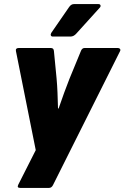

<svg xmlns="http://www.w3.org/2000/svg" viewBox="-20 -735 609 940"><path d="M79 185Q62 185 69 170L155 0L58 -485Q55 -500 72 -500H229Q243 -500 244 -485L257 -351Q260 -318 261.5 -281.5Q263 -245 264 -204H267Q281 -245 294 -280.5Q307 -316 320 -349L376 -485Q378 -491 382.5 -495.5Q387 -500 394 -500H557Q564 -500 567.5 -495.5Q571 -491 568 -485L240 170Q233 185 220 185ZM239 -556Q231 -556 229 -561.5Q227 -567 231 -574L318 -700Q328 -715 342 -715H462Q470 -715 472 -709Q474 -703 468 -697L354 -571Q341 -556 325 -556Z"/></svg>

Font: Sofia Sans ExtraBlack
Style: Italic
Weight: 1000
Italic angle: -9°
Designer: Botio Nikoltchev, Ani Petrova
Foundry: lettersoup
Version: Version 4.100; ttfautohint (v1.8.4.7-5d5b)